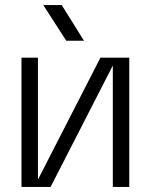

<svg xmlns="http://www.w3.org/2000/svg" viewBox="-20 -739 597 759"><path d="M65 0V-511H130V-31H131L377 -511H491V0H426V-480L180 0ZM224 -719 312 -578H242L151 -719Z"/></svg>

Font: TikTok Sans 24pt Light
Style: Regular
Weight: 300
Version: Version 4.000